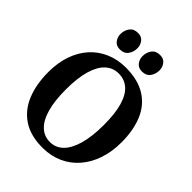

<svg xmlns="http://www.w3.org/2000/svg" viewBox="-268 -1113 1266 1266"><g transform="rotate(45 365.0 -479.5)"><path d="M360 11Q246.5 12 173.5 -36Q100.5 -84 65.5 -170Q30.5 -256 30.5 -369.5Q30.5 -457 55.2 -527.8Q80 -598.5 125.5 -648.5Q171 -698.5 233.8 -725.2Q296.5 -752 372.5 -752Q485.5 -751.5 558 -706Q630.5 -660.5 665.2 -577.8Q700 -495 700 -382.5Q700 -295 675.5 -223Q651 -151 605.8 -98.8Q560.5 -46.5 498.2 -18.2Q436 10 360 11ZM364 -50Q417 -50 455.5 -87.5Q494 -125 515.2 -199Q536.5 -273 536.5 -381.5Q536.5 -488 516.5 -556.2Q496.5 -624.5 458.2 -657.8Q420 -691 366 -691Q313 -691 274.5 -656Q236 -621 214.8 -549.8Q193.5 -478.5 193.5 -369.5Q193.5 -264 213.8 -193Q234 -122 272.2 -86Q310.5 -50 364 -50ZM258 -808Q224.5 -808 207 -830.8Q189.5 -853.5 189.5 -882.5Q189.5 -918 208.8 -944Q228 -970 266.5 -970H267.5Q301 -970 318.2 -947.2Q335.5 -924.5 335.5 -895.5Q335.5 -860 316.2 -834Q297 -808 259 -808ZM464 -808Q430.5 -808 413 -830.8Q395.5 -853.5 395.5 -882.5Q395.5 -918 414.8 -944Q434 -970 472.5 -970H473.5Q507 -970 524.2 -947.2Q541.5 -924.5 541.5 -895.5Q541.5 -860 522.2 -834Q503 -808 465 -808Z"/></g></svg>

Font: Merriweather Light 18pt
Style: Bold
Weight: 700
Version: Version 2.100